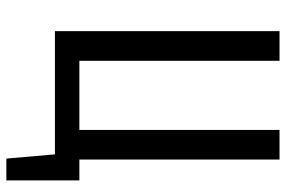

<svg xmlns="http://www.w3.org/2000/svg" viewBox="-164 -564 878 589"><g transform="rotate(90 274.5 -270.0)"><path d="M534 -75V149H467L454 0H76V-689H167V-75H379V-689H470V-75Z"/></g></svg>

Font: Fira Sans Compressed
Style: Regular
Weight: 400
Width: 1
Designer: bBox Type GmbH & Carrois Corporate GbR & Edenspiekermann AG
Foundry: bBox Type GmbH & Carrois Corporate GbR & Edenspiekermann AG
Version: Version 4.301